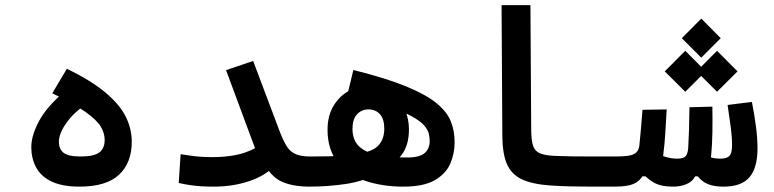

<svg xmlns="http://www.w3.org/2000/svg" viewBox="-20 -713 2970 737"><path d="M285.6 3.4Q218.8 3.4 177.7 -16.4Q136.7 -36.1 118.4 -70.8Q100.1 -105.5 100.1 -148.4Q100.1 -195.8 134 -255.6Q168 -315.4 254.4 -383.8L314.9 -315.9Q263.7 -282.2 234.9 -241.2Q206.1 -200.2 206.1 -168.9Q206.1 -140.6 224.1 -126.5Q242.2 -112.3 289.6 -112.3Q341.3 -112.3 361.6 -128.2Q381.8 -144 381.8 -175.8Q381.8 -201.7 366.7 -227.1Q351.6 -252.4 308.3 -283.2Q265.1 -314 180.7 -355L236.8 -449.2Q329.6 -403.8 384 -358.4Q438.5 -313 462.2 -266.1Q485.8 -219.2 485.8 -168.9Q485.8 -87.9 436.8 -42.2Q387.7 3.4 285.6 3.4Z M800.8 3.4Q777.3 3.4 755.4 2.2Q733.4 1 711.4 -2.2Q689.5 -5.4 666 -10.7L673.3 -121.1Q695.8 -117.7 714.8 -115Q733.9 -112.3 753.9 -111.1Q773.9 -109.9 797.9 -109.9Q841.8 -109.9 882.3 -117.4Q922.9 -125 959 -144L847.7 -443.8L951.7 -479L1054.2 -207Q1068.4 -170.4 1081.8 -149.9Q1095.2 -129.4 1116.2 -120.8Q1137.2 -112.3 1171.9 -112.3Q1190.4 -112.3 1199.5 -102.3Q1208.5 -92.3 1208.5 -61.5Q1208.5 -24.9 1196.5 -10.7Q1184.6 3.4 1166 3.4Q1101.1 2.9 1059.6 -16.6Q1018.1 -36.1 988.8 -94.2L1040 -82.5Q1002 -40 938.5 -18.3Q875 3.4 800.8 3.4Z M1166 3.4Q1151.9 3.4 1144.8 -10Q1137.7 -23.4 1137.7 -60.5Q1137.7 -89.4 1146.7 -100.8Q1155.8 -112.3 1171.9 -112.3Q1212.4 -112.3 1244.1 -113Q1275.9 -113.8 1301.8 -116Q1327.6 -118.2 1350.6 -122.1Q1410.2 -130.4 1432.6 -154.8Q1455.1 -179.2 1455.1 -219.2Q1455.1 -255.9 1438.5 -274.4Q1421.9 -293 1394.5 -293Q1367.2 -293 1350.1 -273.7Q1333 -254.4 1333 -218.8Q1333 -176.8 1356.7 -152.8Q1380.4 -128.9 1427.2 -118.7Q1474.1 -108.4 1543 -108.4Q1590.8 -108.4 1610.1 -125.5Q1629.4 -142.6 1629.4 -170.9Q1629.4 -184.1 1626 -199.5Q1622.6 -214.8 1607.9 -231.7Q1593.3 -248.5 1559.6 -267.1Q1525.9 -285.6 1466.1 -304.7Q1406.2 -323.7 1312 -343.3L1336.4 -444.3Q1461.9 -413.1 1539.1 -381.3Q1616.2 -349.6 1656.5 -316.2Q1696.8 -282.7 1710.9 -246.1Q1725.1 -209.5 1725.1 -167.5Q1725.1 -123.5 1708.3 -84.7Q1691.4 -45.9 1648.7 -21.2Q1606 3.4 1527.8 3.4Q1448.2 3.4 1382.3 -18.8Q1316.4 -41 1276.9 -89.4Q1237.3 -137.7 1237.3 -215.3Q1237.3 -268.1 1259.8 -305.9Q1282.2 -343.8 1319.3 -364.3Q1356.4 -384.8 1400.9 -384.8Q1451.7 -384.8 1484.6 -358.9Q1517.6 -333 1533.7 -294.4Q1549.8 -255.9 1549.8 -217.3Q1549.8 -153.3 1519.8 -116Q1489.7 -78.6 1432.1 -47.4Q1377.4 -17.6 1309.3 -7.1Q1241.2 3.4 1166 3.4Z M2337.9 3.4Q2292.5 3.4 2250.2 3.4Q2208 3.4 2168.7 2.4Q2129.4 1.5 2092.8 -1Q2022.5 -5.9 1982.4 -25.1Q1942.4 -44.4 1925.5 -84.2Q1908.7 -124 1908.2 -191.4L1905.3 -693.4H2016.1L2019 -218.8Q2019 -177.2 2025.6 -155.5Q2032.2 -133.8 2051 -125.2Q2069.8 -116.7 2106.9 -114.7Q2139.6 -113.3 2176.3 -112.8Q2212.9 -112.3 2254.6 -112.3Q2296.4 -112.3 2343.8 -112.3Q2358.9 -112.3 2365.7 -97.7Q2372.6 -83 2372.6 -57.1Q2372.6 -27.8 2363.8 -12.2Q2355 3.4 2337.9 3.4Z M2337.9 3.4 2343.8 -112.3Q2376 -112.3 2394.8 -115.7Q2413.6 -119.1 2422.9 -128.4Q2432.1 -137.7 2434.1 -153.8Q2437 -179.2 2439.9 -214.4Q2442.9 -249.5 2446.3 -291.5L2539.1 -293Q2536.6 -247.6 2533.9 -203.9Q2531.2 -160.2 2525.9 -117.7Q2522.9 -92.3 2513.4 -70.8Q2503.9 -49.3 2490.2 -36.1H2445.8Q2437 -22 2423.3 -13.2Q2409.7 -4.4 2388.9 -0.5Q2368.2 3.4 2337.9 3.4ZM2564.9 3.4Q2537.1 3.4 2516.4 -1.7Q2495.6 -6.8 2477.1 -20.3Q2458.5 -33.7 2435.5 -57.6L2486.3 -131.8Q2509.8 -118.2 2533.7 -111.1Q2557.6 -104 2579.6 -104Q2602.1 -104 2610.8 -112.5Q2619.6 -121.1 2621.6 -143.6Q2623.5 -173.3 2624.8 -214.6Q2626 -255.9 2626.5 -301.3L2714.4 -303.7Q2715.3 -254.9 2714.6 -207.8Q2713.9 -160.6 2710 -118.2Q2708 -95.7 2700.4 -72.8Q2692.9 -49.8 2685.1 -36.1H2648.4Q2638.2 -15.6 2614.7 -6.1Q2591.3 3.4 2564.9 3.4ZM2757.3 3.4Q2707.5 3.4 2680.7 -15.4Q2653.8 -34.2 2635.3 -70.3L2661.6 -129.9Q2683.1 -117.7 2701.9 -110.8Q2720.7 -104 2745.6 -104Q2770 -104 2780 -114.7Q2790 -125.5 2790 -155.8Q2790 -188.5 2784.9 -225.8Q2779.8 -263.2 2772.9 -310.1L2866.2 -321.8Q2876 -272.5 2881.8 -227.3Q2887.7 -182.1 2887.7 -143.1Q2887.7 -69.3 2857.2 -33Q2826.7 3.4 2757.3 3.4ZM2671.9 -491.7 2597.2 -566.4 2671.9 -641.6 2746.6 -566.4ZM2732.4 -360.8 2653.8 -439 2732.4 -518.1 2811 -439ZM2610.4 -360.8 2531.7 -439 2610.4 -518.1 2689 -439Z"/></svg>

Font: Cascadia Code Medium
Style: Regular
Weight: 500
Monospace: yes
Designer: Aaron Bell
Foundry: Saja Typeworks
Version: Version 2407.024